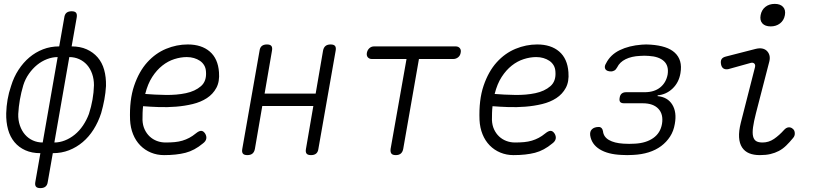

<svg xmlns="http://www.w3.org/2000/svg" viewBox="-20 -789 4240 989"><path d="M226 148Q224 164 214.5 172Q205 180 188 180Q171 180 165 172Q159 164 162 148L188 0Q144 0 110.5 -15Q77 -30 54.5 -57Q32 -84 21.5 -122Q11 -160 12 -206Q13 -241 19 -276Q25 -311 37 -346Q51 -392 75.5 -429.5Q100 -467 131.5 -493.5Q163 -520 201.5 -535Q240 -550 285 -550L311 -698Q313 -715 322.5 -723Q332 -731 349 -731Q366 -731 372 -723Q378 -715 375 -698L349 -550Q393 -550 426.5 -535Q460 -520 483 -493.5Q506 -467 516.5 -429.5Q527 -392 526 -346Q524 -311 517.5 -276Q511 -241 501 -206Q486 -160 462 -122Q438 -84 406 -57Q374 -30 335.5 -15Q297 0 252 0ZM200 -55 277 -495Q250 -495 222.5 -484.5Q195 -474 171.5 -455Q148 -436 129 -409Q110 -382 100 -350Q89 -313 82.5 -276Q76 -239 74 -202Q73 -170 82.5 -142.5Q92 -115 109 -95.5Q126 -76 149.5 -65.5Q173 -55 200 -55ZM337 -495 260 -55Q287 -55 314 -65.5Q341 -76 365 -95.5Q389 -115 407.5 -142.5Q426 -170 438 -202Q450 -239 456.5 -276Q463 -313 464 -350Q464 -382 454.5 -409Q445 -436 428 -455Q411 -474 387.5 -484.5Q364 -495 337 -495Z M1036 -102Q1045 -88 1042.5 -74.5Q1040 -61 1025 -50Q982 -14 935.5 -2Q889 10 825 10Q789 10 757.5 -3Q726 -16 702.5 -40Q679 -64 665.5 -97.5Q652 -131 650 -171Q646 -274 671 -347.5Q696 -421 738.5 -468Q781 -515 835.5 -537.5Q890 -560 947 -560Q1018 -560 1060.5 -523.5Q1103 -487 1108 -417Q1112 -369 1094.5 -336.5Q1077 -304 1045.5 -283.5Q1014 -263 972.5 -253Q931 -243 886.5 -239.5Q842 -236 798 -237.5Q754 -239 717 -242Q715 -225 714.5 -207.5Q714 -190 714 -171Q715 -144 725 -122.5Q735 -101 751 -86Q767 -71 788 -63Q809 -55 833 -55Q859 -55 880 -57Q901 -59 919.5 -64.5Q938 -70 955 -79Q972 -88 989 -102Q1005 -115 1016 -115Q1027 -115 1036 -102ZM728 -305Q776 -301 833 -300Q890 -299 937.5 -309Q985 -319 1015 -345Q1045 -371 1041 -420Q1040 -439 1031.5 -453Q1023 -467 1009.5 -476Q996 -485 979 -490Q962 -495 942 -495Q911 -495 878 -484.5Q845 -474 816 -451Q787 -428 764 -392.5Q741 -357 728 -305Z M1254 10Q1237 10 1231 2Q1225 -6 1228 -22L1317 -528Q1319 -544 1328.5 -552Q1338 -560 1355 -560Q1372 -560 1378 -552Q1384 -544 1381 -528L1343 -307H1606L1644 -528Q1647 -544 1656.5 -552Q1666 -560 1683 -560Q1700 -560 1706 -552Q1712 -544 1709 -528L1620 -22Q1618 -6 1608.5 2Q1599 10 1582 10Q1565 10 1559 2Q1553 -6 1556 -22L1594 -243H1331L1293 -22Q1290 -6 1280.5 2Q1271 10 1254 10Z M2074 -485H1896Q1882 -485 1874.5 -494Q1867 -503 1870 -518Q1873 -532 1883 -541Q1893 -550 1907 -550H2327Q2341 -550 2348.5 -541Q2356 -532 2353 -518Q2351 -503 2340 -494Q2329 -485 2314 -485H2138L2057 -22Q2054 -6 2044.5 2Q2035 10 2019 10Q2002 10 1996 2Q1990 -6 1992 -22Z M2836 -102Q2845 -88 2842.5 -74.5Q2840 -61 2825 -50Q2782 -14 2735.5 -2Q2689 10 2625 10Q2589 10 2557.5 -3Q2526 -16 2502.5 -40Q2479 -64 2465.5 -97.5Q2452 -131 2450 -171Q2446 -274 2471 -347.5Q2496 -421 2538.5 -468Q2581 -515 2635.5 -537.5Q2690 -560 2747 -560Q2818 -560 2860.5 -523.5Q2903 -487 2908 -417Q2912 -369 2894.5 -336.5Q2877 -304 2845.5 -283.5Q2814 -263 2772.5 -253Q2731 -243 2686.5 -239.5Q2642 -236 2598 -237.5Q2554 -239 2517 -242Q2515 -225 2514.5 -207.5Q2514 -190 2514 -171Q2515 -144 2525 -122.5Q2535 -101 2551 -86Q2567 -71 2588 -63Q2609 -55 2633 -55Q2659 -55 2680 -57Q2701 -59 2719.5 -64.5Q2738 -70 2755 -79Q2772 -88 2789 -102Q2805 -115 2816 -115Q2827 -115 2836 -102ZM2528 -305Q2576 -301 2633 -300Q2690 -299 2737.5 -309Q2785 -319 2815 -345Q2845 -371 2841 -420Q2840 -439 2831.5 -453Q2823 -467 2809.5 -476Q2796 -485 2779 -490Q2762 -495 2742 -495Q2711 -495 2678 -484.5Q2645 -474 2616 -451Q2587 -428 2564 -392.5Q2541 -357 2528 -305Z M3102 -463Q3124 -507 3172 -530.5Q3220 -554 3286 -559Q3297 -560 3309 -560Q3321 -560 3332 -559Q3374 -556 3405 -546Q3436 -536 3456 -517.5Q3476 -499 3483.5 -473Q3491 -447 3485 -412Q3477 -364 3444.5 -333Q3412 -302 3368 -298L3367 -294Q3419 -289 3443 -250Q3467 -211 3456 -151Q3450 -114 3431.5 -85.5Q3413 -57 3385.5 -36.5Q3358 -16 3321.5 -4.5Q3285 7 3241 9Q3226 10 3210.5 10Q3195 10 3181 9Q3111 6 3069 -20Q3027 -46 3020 -92Q3019 -102 3021 -109.5Q3023 -117 3029 -123Q3035 -129 3044 -132Q3053 -135 3064 -135Q3069 -135 3072.5 -133.5Q3076 -132 3078.5 -129.5Q3081 -127 3083 -123Q3085 -119 3086 -113Q3089 -84 3116.5 -68Q3144 -52 3191 -49Q3206 -48 3221 -48Q3236 -48 3251 -49Q3308 -52 3345 -78Q3382 -104 3390 -151Q3398 -200 3371.5 -228.5Q3345 -257 3291 -257H3195Q3180 -257 3174.5 -264Q3169 -271 3172 -286Q3174 -300 3182.5 -307Q3191 -314 3205 -314H3300Q3350 -314 3380.5 -338.5Q3411 -363 3419 -405Q3426 -450 3400 -474Q3374 -498 3322 -501Q3311 -502 3299 -502Q3287 -502 3276 -501Q3233 -499 3202.5 -484Q3172 -469 3159 -442Q3156 -437 3152.5 -432.5Q3149 -428 3145 -426Q3141 -424 3137 -422.5Q3133 -421 3129 -421Q3117 -421 3109.5 -424Q3102 -427 3098.5 -432.5Q3095 -438 3095.5 -446Q3096 -454 3102 -463Z M3732 -433Q3717 -430 3707 -436Q3697 -442 3694 -458Q3691 -475 3697 -484.5Q3703 -494 3720 -498L3872 -537Q3892 -542 3906.5 -539Q3921 -536 3930.5 -526.5Q3940 -517 3943.5 -503.5Q3947 -490 3943 -473L3874 -206Q3863 -163 3859 -134Q3855 -105 3859 -87.5Q3863 -70 3874.5 -62.5Q3886 -55 3908 -55Q3940 -55 3967 -73.5Q3994 -92 4019 -120Q4030 -132 4042 -133Q4054 -134 4063 -126Q4073 -119 4074 -104Q4075 -89 4065 -78Q4047 -56 4029.5 -39Q4012 -22 3992 -11.5Q3972 -1 3948.5 4.5Q3925 10 3894 10Q3862 10 3839 0.5Q3816 -9 3802.5 -29.5Q3789 -50 3787 -81.5Q3785 -113 3796 -157L3869 -443Q3872 -456 3865 -462Q3858 -468 3847 -465ZM3950 -653Q3921 -653 3907 -668.5Q3893 -684 3898 -711Q3903 -738 3922.5 -753.5Q3942 -769 3971 -769Q3999 -769 4013.5 -753.5Q4028 -738 4023 -711Q4018 -684 3998 -668.5Q3978 -653 3950 -653Z"/></svg>

Font: Maple Mono ExtraLight
Style: Italic
Weight: 275
Italic angle: -10°
Monospace: yes
Designer: subframe7536
Version: Version 7.000